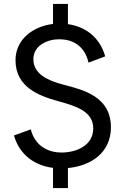

<svg xmlns="http://www.w3.org/2000/svg" viewBox="-20 -842 630 978"><path d="M545 -193C545 -350 406 -384 302 -411C230 -430 150 -462 150 -540C150 -611 222 -642 281 -642C341 -642 409 -617 431 -523L516 -555C486 -658 410 -707 326 -719V-822H250V-720C150 -708 59 -643 59 -535C59 -398 179 -354 272 -328C357 -304 455 -279 455 -188C455 -100 368 -65 293 -65C231 -65 159 -94 137 -183L51 -152C81 -49 161 2 250 13V116H326V14C444 3 545 -65 545 -193Z"/></svg>

Font: Alpha Lyrae Medium
Style: Regular
Weight: 500
Designer: Nikolay Petroussenko, Plamen Motev
Foundry: Fontfabric LLC
Version: Version 1.000;hotconv 1.0.109;makeotfexe 2.5.65596